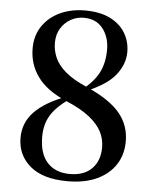

<svg xmlns="http://www.w3.org/2000/svg" viewBox="-54 -796 687 858"><g transform="rotate(5 289.5 -367.5)"><path d="M281 16Q170 16 112.5 -33Q55 -82 55 -159Q55 -228 102.5 -276.5Q150 -325 241 -359V-364L260 -351Q202 -311 176.5 -270Q151 -229 151 -172Q151 -96 187.5 -56.5Q224 -17 288 -17Q352 -17 387 -52.5Q422 -88 422 -148Q422 -185 405.5 -217.5Q389 -250 350.5 -281Q312 -312 243 -341Q155 -379 114.5 -435Q74 -491 74 -562Q74 -620 103 -662.5Q132 -705 181.5 -728Q231 -751 293 -751Q360 -751 405.5 -728.5Q451 -706 474 -667.5Q497 -629 497 -582Q497 -528 458.5 -479Q420 -430 326 -392V-388L311 -399Q362 -439 384 -482.5Q406 -526 406 -585Q406 -641 376 -679.5Q346 -718 290 -718Q259 -718 232 -703Q205 -688 188 -660.5Q171 -633 171 -595Q171 -562 184.5 -530Q198 -498 232.5 -468Q267 -438 332 -410Q434 -365 479.5 -311Q525 -257 525 -184Q525 -124 495.5 -79Q466 -34 411.5 -9Q357 16 281 16Z"/></g></svg>

Font: Noto Serif JP ExtraLight SemiBold
Style: Regular
Weight: 600
Version: Version 2.003-H1;hotconv 1.1.1;makeotfexe 2.6.0